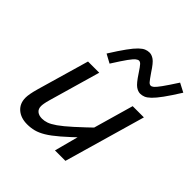

<svg xmlns="http://www.w3.org/2000/svg" viewBox="-197 -882 1036 1036"><g transform="rotate(45 321.0 -364.5)"><path d="M372.4 0 421.1 -183.4H419.5L500 -465.3H585.7L452.1 0ZM462.9 -263.6 435.7 -162Q379.8 -108.1 340.5 -74.3Q301.2 -40.5 272.3 -23.2Q243.4 -5.9 218.5 0.5Q193.5 6.9 166.8 6.9Q118.2 6.9 88.5 -18.8Q58.7 -44.5 58.7 -89.1Q58.7 -101.4 61.9 -119.8Q65.1 -138.2 73.5 -168L159.3 -465.3H244.9L160.3 -170.8Q154.1 -148.6 152.1 -136.6Q150 -124.5 150 -116.1Q150 -94.1 164.1 -82.8Q178.2 -71.5 201.6 -71.5Q219.2 -71.5 237.7 -77.9Q256.3 -84.3 283.8 -103.4Q311.2 -122.5 353.9 -161Q396.6 -199.5 462.9 -263.6ZM398.7 -611.5Q376.1 -646 367.5 -654.8Q359 -663.5 350.6 -663.5Q343.5 -663.5 333.3 -655.6Q323.1 -647.7 304.1 -621.8Q285.2 -595.8 249.6 -539.4L199.7 -566.5Q235 -622.8 259.5 -656.5Q283.9 -690.2 301.2 -706.7Q318.5 -723.3 332.3 -728.8Q346.1 -734.4 360.1 -734.4Q377.1 -734.4 395.1 -721.8Q413.1 -709.2 442.1 -664.2Q465.4 -630.3 473.6 -621.2Q481.8 -612.1 490.2 -612.1Q498.2 -612.1 507.6 -620Q517 -627.9 536.3 -654.4Q555.6 -680.9 591.2 -736.2L641.8 -709.8Q606.5 -653.5 582 -619.8Q557.5 -586.1 539.9 -569.2Q522.3 -552.3 508.5 -546.8Q494.7 -541.3 480.7 -541.3Q463.7 -541.3 445.7 -554.2Q427.7 -567.1 398.7 -611.5Z"/></g></svg>

Font: Intel One Mono Light
Style: Italic
Weight: 300
Italic angle: -16°
Monospace: yes
Designer: Fred Shallcrass
Foundry: Frere-Jones Type LLC
Version: Version 1.004